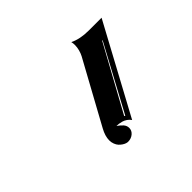

<svg xmlns="http://www.w3.org/2000/svg" viewBox="-94 -668 668 668"><g transform="rotate(-45 239.5 -334.5)"><path d="M162.8 -192.1Q162.8 -212.9 176.5 -237.8L302 -467Q306.6 -475.6 309.9 -487.5Q313.2 -499.5 313.2 -511.5Q313.2 -519.8 311.3 -527.1Q340.6 -512.7 382.8 -512.7H445.8L269.3 -185.8Q264.2 -193.4 256.6 -198.6Q249 -203.9 240.8 -206.1Q232.7 -208.3 227.1 -209Q221.4 -209.7 216.1 -209.7Q228.3 -201.4 235.6 -192.9Q242.9 -184.3 242.9 -173.3Q242.9 -160.4 232.1 -151.2Q221.2 -142.1 205.8 -142.1Q202.4 -142.1 197.3 -143.7Q192.1 -145.3 186 -149.3Q179.9 -153.3 174.8 -158.8Q169.7 -164.3 166.3 -173.1Q162.8 -181.9 162.8 -192.1ZM259.5 -215.1 262.9 -213.1 392.8 -454.3 391.1 -455.3Z"/></g></svg>

Font: AgreloyInT3
Style: Medium
Weight: 400
Designer: gluk
Foundry: gluk
Version: Version 0.27